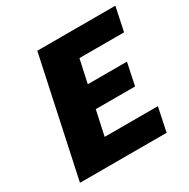

<svg xmlns="http://www.w3.org/2000/svg" viewBox="-151 -795 915 931"><g transform="rotate(-30 307.0 -329.0)"><path d="M521 0H36L177 -658H614L586 -525H336L251 -133H549ZM153 -271 180 -395H527L501 -271Z"/></g></svg>

Font: Ysabeau Black
Style: Italic
Weight: 900
Italic angle: -12°
Version: Version 2.000;gftools[0.9.27.dev2+g8671c4b]